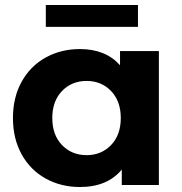

<svg xmlns="http://www.w3.org/2000/svg" viewBox="-20 -743 730 771"><path d="M618 -538V0H469V-62Q411 8 301 8Q225 8 163.5 -26Q102 -60 67 -123Q32 -186 32 -269Q32 -352 67 -415Q102 -478 163.5 -512Q225 -546 301 -546Q404 -546 462 -481V-538ZM465 -269Q465 -337 426 -377.5Q387 -418 328 -418Q268 -418 229 -377.5Q190 -337 190 -269Q190 -201 229 -160.5Q268 -120 328 -120Q387 -120 426 -160.5Q465 -201 465 -269ZM164 -723H534V-635H164Z"/></svg>

Font: Montserrat Alternates
Style: Bold
Weight: 700
Designer: Julieta Ulanovsky
Foundry: Julieta Ulanovsky
Version: Version 7.200